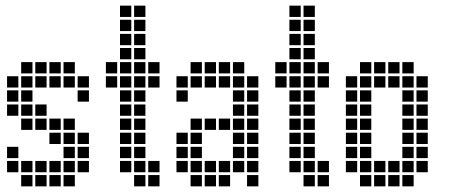

<svg xmlns="http://www.w3.org/2000/svg" viewBox="-20 -665 1590 680"><path d="M5 -145V-105H45V-145ZM5 -95V-55H45V-95ZM55 -95V-55H95V-95ZM55 -45V-5H95V-45ZM105 -45V-5H145V-45ZM105 -95V-55H145V-95ZM155 -95V-55H195V-95ZM155 -45V-5H195V-45ZM205 -45V-5H245V-45ZM205 -95V-55H245V-95ZM205 -145V-105H245V-145ZM205 -195V-155H245V-195ZM205 -245V-205H245V-245ZM255 -195V-155H295V-195ZM255 -145V-105H295V-145ZM255 -95V-55H295V-95ZM155 -195V-155H195V-195ZM155 -245V-205H195V-245ZM105 -295V-255H145V-295ZM105 -245V-205H145V-245ZM55 -295V-255H95V-295ZM55 -345V-305H95V-345ZM55 -395V-355H95V-395ZM55 -445V-405H95V-445ZM5 -395V-355H45V-395ZM5 -345V-305H45V-345ZM205 -445V-405H245V-445ZM155 -445V-405H195V-445ZM105 -445V-405H145V-445ZM255 -395V-355H295V-395ZM55 -245V-205H95V-245ZM5 -295V-255H45V-295ZM105 -395V-355H145V-395ZM155 -395V-355H195V-395ZM205 -395V-355H245V-395ZM255 -345V-305H295V-345Z M405 -645V-605H445V-645ZM405 -595V-555H445V-595ZM405 -545V-505H445V-545ZM405 -495V-455H445V-495ZM405 -445V-405H445V-445ZM405 -395V-355H445V-395ZM405 -345V-305H445V-345ZM405 -295V-255H445V-295ZM405 -245V-205H445V-245ZM405 -195V-155H445V-195ZM405 -145V-105H445V-145ZM405 -95V-55H445V-95ZM455 -45V-5H495V-45ZM455 -95V-55H495V-95ZM455 -145V-105H495V-145ZM455 -195V-155H495V-195ZM455 -245V-205H495V-245ZM455 -295V-255H495V-295ZM455 -345V-305H495V-345ZM455 -395V-355H495V-395ZM455 -445V-405H495V-445ZM455 -495V-455H495V-495ZM455 -545V-505H495V-545ZM455 -595V-555H495V-595ZM455 -645V-605H495V-645ZM355 -445V-405H395V-445ZM505 -445V-405H545V-445ZM505 -95V-55H545V-95ZM505 -45V-5H545V-45ZM355 -395V-355H395V-395ZM505 -395V-355H545V-395Z M605 -95V-55H645V-95ZM605 -145V-105H645V-145ZM605 -195V-155H645V-195ZM655 -245V-205H695V-245ZM655 -195V-155H695V-195ZM655 -145V-105H695V-145ZM655 -95V-55H695V-95ZM655 -45V-5H695V-45ZM705 -95V-55H745V-95ZM755 -95V-55H795V-95ZM755 -45V-5H795V-45ZM705 -45V-5H745V-45ZM805 -95V-55H845V-95ZM805 -145V-105H845V-145ZM805 -195V-155H845V-195ZM805 -245V-205H845V-245ZM805 -295V-255H845V-295ZM855 -45V-5H895V-45ZM855 -95V-55H895V-95ZM855 -145V-105H895V-145ZM855 -195V-155H895V-195ZM855 -245V-205H895V-245ZM855 -295V-255H895V-295ZM805 -345V-305H845V-345ZM805 -395V-355H845V-395ZM855 -395V-355H895V-395ZM855 -345V-305H895V-345ZM805 -445V-405H845V-445ZM755 -445V-405H795V-445ZM705 -445V-405H745V-445ZM655 -445V-405H695V-445ZM605 -395V-355H645V-395ZM705 -245V-205H745V-245ZM755 -245V-205H795V-245ZM605 -345V-305H645V-345ZM655 -395V-355H695V-395ZM705 -395V-355H745V-395ZM755 -395V-355H795V-395Z M1005 -645V-605H1045V-645ZM1005 -595V-555H1045V-595ZM1005 -545V-505H1045V-545ZM1005 -495V-455H1045V-495ZM1005 -445V-405H1045V-445ZM1005 -395V-355H1045V-395ZM1005 -345V-305H1045V-345ZM1005 -295V-255H1045V-295ZM1005 -245V-205H1045V-245ZM1005 -195V-155H1045V-195ZM1005 -145V-105H1045V-145ZM1005 -95V-55H1045V-95ZM1055 -45V-5H1095V-45ZM1055 -95V-55H1095V-95ZM1055 -145V-105H1095V-145ZM1055 -195V-155H1095V-195ZM1055 -245V-205H1095V-245ZM1055 -295V-255H1095V-295ZM1055 -345V-305H1095V-345ZM1055 -395V-355H1095V-395ZM1055 -445V-405H1095V-445ZM1055 -495V-455H1095V-495ZM1055 -545V-505H1095V-545ZM1055 -595V-555H1095V-595ZM1055 -645V-605H1095V-645ZM955 -445V-405H995V-445ZM1105 -445V-405H1145V-445ZM1105 -95V-55H1145V-95ZM1105 -45V-5H1145V-45ZM955 -395V-355H995V-395ZM1105 -395V-355H1145V-395Z M1205 -395V-355H1245V-395ZM1205 -345V-305H1245V-345ZM1205 -295V-255H1245V-295ZM1205 -245V-205H1245V-245ZM1205 -195V-155H1245V-195ZM1205 -145V-105H1245V-145ZM1205 -95V-55H1245V-95ZM1255 -445V-405H1295V-445ZM1255 -395V-355H1295V-395ZM1255 -345V-305H1295V-345ZM1255 -295V-255H1295V-295ZM1255 -245V-205H1295V-245ZM1255 -195V-155H1295V-195ZM1255 -145V-105H1295V-145ZM1255 -95V-55H1295V-95ZM1255 -45V-5H1295V-45ZM1305 -95V-55H1345V-95ZM1305 -45V-5H1345V-45ZM1355 -45V-5H1395V-45ZM1355 -95V-55H1395V-95ZM1305 -445V-405H1345V-445ZM1355 -445V-405H1395V-445ZM1405 -445V-405H1445V-445ZM1405 -395V-355H1445V-395ZM1405 -345V-305H1445V-345ZM1405 -295V-255H1445V-295ZM1405 -245V-205H1445V-245ZM1405 -195V-155H1445V-195ZM1405 -145V-105H1445V-145ZM1405 -95V-55H1445V-95ZM1405 -45V-5H1445V-45ZM1455 -395V-355H1495V-395ZM1455 -345V-305H1495V-345ZM1455 -295V-255H1495V-295ZM1455 -245V-205H1495V-245ZM1455 -195V-155H1495V-195ZM1455 -145V-105H1495V-145ZM1455 -95V-55H1495V-95ZM1355 -395V-355H1395V-395ZM1305 -395V-355H1345V-395Z"/></svg>

Font: Nose Transport 13 Square
Style: Regular
Weight: 400
Designer: Nico Rohrbach
Foundry: Nose
Version: Version 1.400;Glyphs 3.2.3 (3260)